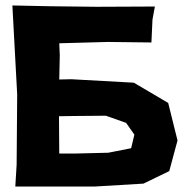

<svg xmlns="http://www.w3.org/2000/svg" viewBox="-20 -686 680 704"><path d="M25.4 -666 43 -339.8 41 -82 36.1 -2H326.2L505.9 -12.7L600.6 -58.6L630.9 -170.9L596.7 -308.6L470.7 -382.8L241.2 -395.5L197.3 -394.5L199.2 -483.4L197.3 -527.3L376 -532.2L535.2 -530.3L539.1 -614.3L547.9 -662.1L335 -661.1L164.1 -663.1ZM197.3 -123 196.3 -259.8 252 -260.7 368.2 -261.7 442.4 -235.4 472.7 -192.4 460.9 -142.6 377 -126 253.9 -123Z"/></svg>

Font: MaokenAssortedSans-Lite
Style: Lite
Weight: 400
Version: Version 1.400